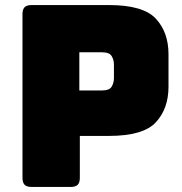

<svg xmlns="http://www.w3.org/2000/svg" viewBox="-20 -740 722 760"><path d="M260 0H105Q86 0 77.5 -8.5Q69 -17 69 -36V-684Q69 -703 77.5 -711.5Q86 -720 105 -720H411Q547 -720 597 -666Q647 -612 647 -525V-397Q647 -310 597 -256Q547 -202 411 -202H296V-36Q296 -17 287.5 -8.5Q279 0 260 0ZM294 -533V-382H384Q413 -382 422 -397Q431 -412 431 -431V-484Q431 -503 422 -518Q413 -533 384 -533Z"/></svg>

Font: Bungee
Style: Regular
Weight: 400
Designer: David Jonathan Ross
Foundry: David Jonathan Ross
Version: Version 1.001;PS 1.0;hotconv 1.0.72;makeotf.lib2.5.5900